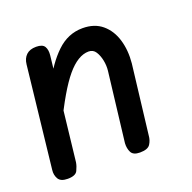

<svg xmlns="http://www.w3.org/2000/svg" viewBox="-85 -506 593 592"><g transform="rotate(-20 211.5 -210.5)"><path d="M42 0Q19 0 11.5 -13Q4 -26 6 -42L43 -375Q45 -394 56.5 -405Q68 -416 89 -416Q110 -416 116.5 -405Q123 -394 121 -376L83 -39Q81 -27 74.5 -13.5Q68 0 42 0ZM279 0Q257 0 250.5 -13Q244 -26 245 -43L272 -270Q274 -287 270.5 -304.5Q267 -322 259 -334.5Q251 -347 236 -347Q201 -347 164.5 -303.5Q128 -260 80 -159L93 -293Q121 -350 158 -385.5Q195 -421 243 -421Q282 -421 307 -400Q332 -379 342.5 -344Q353 -309 349 -267L322 -40Q321 -25 313 -12.5Q305 0 279 0Z"/></g></svg>

Font: Edu NSW ACT Foundation Medium
Style: Regular
Weight: 500
Version: Version 1.003